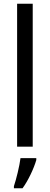

<svg xmlns="http://www.w3.org/2000/svg" viewBox="-20 -780 264 1021"><path d="M154 0V-760H71V0ZM173 71V61H89C84 102 66 175 54 210V221H100C130 180 160 116 173 71Z"/></svg>

Font: Noto Sans Sinhala Condensed
Style: Regular
Weight: 400
Width: 3
Designer: Jelle Bosma - Monotype Design Team
Foundry: Monotype Imaging Inc.
Version: Version 2.006